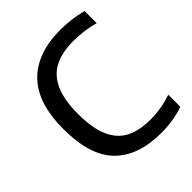

<svg xmlns="http://www.w3.org/2000/svg" viewBox="-211 -875 1009 1009"><g transform="rotate(-45 294.0 -370.5)"><path d="M49.5 -368.5Q49.5 -562 141.8 -655.8Q234 -749.5 407.5 -749.5Q489.5 -749.5 567 -729V-639Q494 -659.5 413.5 -659.5Q329 -659.5 273 -630.8Q217 -602 188.5 -538.2Q160 -474.5 160 -370.5Q160 -263.5 188.8 -199.8Q217.5 -136 272 -108.2Q326.5 -80.5 408.5 -80.5Q448.5 -80.5 486.8 -86.8Q525 -93 567 -107V-17Q489 9.5 399.5 9.5Q230 9.5 139.8 -80.5Q49.5 -170.5 49.5 -368.5Z"/></g></svg>

Font: Encode Sans Medium
Style: Regular
Weight: 500
Designer: Multiple Designers
Foundry: Impallari Type
Version: Version 2.000